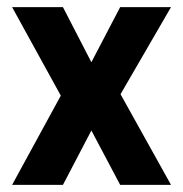

<svg xmlns="http://www.w3.org/2000/svg" viewBox="-20 -520 514 540"><path d="M151 -251 14 0H157L237 -153L318 0H461L319 -255L461 -500H318L237 -345L157 -500H14Z"/></svg>

Font: Online Auction - Bold
Style: Bold
Weight: 500
Designer: Mohamed Mostafa, the designer of Online Auction
Foundry: Kief Type Foundry
Version: ""